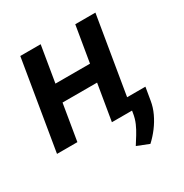

<svg xmlns="http://www.w3.org/2000/svg" viewBox="-172 -681 973 1016"><g transform="rotate(-30 314.5 -172.5)"><path d="M430.2 -326.2 412.6 -220.7H123L139.6 -326.2ZM216.8 -545.9 126 0H1.5L92.3 -545.9ZM551.3 -545.9 460.4 0H336.9L428.2 -545.9ZM584.5 -74.2 571.3 4.4Q565.4 41 548.8 76.4Q532.2 111.8 508.3 143.6Q484.4 175.3 456.1 201.2L383.3 172.4Q398.9 147.5 414.1 123.3Q429.2 99.1 441.2 71.8Q453.1 44.4 458 11.7L472.2 -74.2Z"/></g></svg>

Font: Inter Tight SemiBold
Style: Italic
Weight: 600
Italic angle: -9.39999°
Designer: Rasmus Andersson
Foundry: rsms
Version: Version 3.004